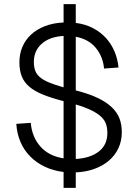

<svg xmlns="http://www.w3.org/2000/svg" viewBox="-20 -820 669 930"><path d="M288 90V13Q238 7 197 -12.5Q156 -32 126 -62.5Q96 -93 79 -133Q62 -173 59 -220L129 -225Q135 -156 176 -110Q217 -64 288 -53V-330Q230 -345 189 -361.5Q148 -378 122.5 -399.5Q97 -421 85.5 -450Q74 -479 74 -518Q74 -559 88.5 -593Q103 -627 130.5 -652.5Q158 -678 198 -693.5Q238 -709 288 -711V-800H347V-709Q394 -703 431 -683.5Q468 -664 494 -635Q520 -606 535 -570Q550 -534 554 -493L484 -488Q479 -545 444.5 -587.5Q410 -630 347 -642V-382Q411 -366 453.5 -345.5Q496 -325 522 -300Q548 -275 559 -245.5Q570 -216 570 -180Q570 -137 553.5 -102Q537 -67 507 -41.5Q477 -16 436 -1.5Q395 13 347 15V90ZM500 -176Q500 -199 494 -218Q488 -237 471 -253.5Q454 -270 424 -285Q394 -300 347 -314V-50Q417 -54 458.5 -86Q500 -118 500 -176ZM144 -520Q144 -496 150.5 -478Q157 -460 173.5 -446Q190 -432 217.5 -420.5Q245 -409 288 -397V-646Q220 -642 182 -608Q144 -574 144 -520Z"/></svg>

Font: Geist Light
Style: Regular
Weight: 400
Designer: Basement.studio, Andrés Briganti, Mateo Zaragoza
Foundry: Basement.studio, Vercel, Andrés Briganti, Guido Ferreyra, Mateo Zaragoza
Version: Version 1.401